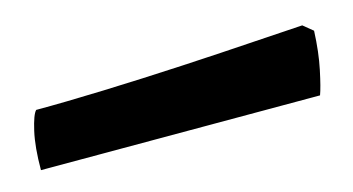

<svg xmlns="http://www.w3.org/2000/svg" viewBox="-29 -720 386 210"><g transform="rotate(-15 164.0 -614.5)"><path d="M0 -575Q0 -601 4 -618.5Q8 -636 12 -640Q44 -640 88.5 -641.5Q133 -643 179 -645.5Q225 -648 262 -650.5Q299 -653 317 -654L328 -645Q327 -621 323 -602Q319 -583 316 -575Z"/></g></svg>

Font: Texturina 12pt SemiBold
Style: Regular
Weight: 600
Designer: Guillermo Torres Carreño
Foundry: Omnibus-Type
Version: Version 1.002